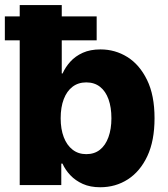

<svg xmlns="http://www.w3.org/2000/svg" viewBox="-25 -748 679 776"><path d="M379.9 8.8Q339.8 8.8 309.8 -4.6Q279.8 -18.1 259.3 -39.8Q238.8 -61.5 227.5 -86.9H222.7V0H54.7V-727.5H224.6V-451.2H228Q239.3 -476.6 259.3 -498.8Q279.3 -521 309.6 -534.7Q339.8 -548.3 381.3 -548.3Q440.4 -548.3 489.7 -517.6Q539.1 -486.8 569.3 -425Q599.6 -363.3 599.6 -270Q599.6 -179.2 570.6 -117.2Q541.5 -55.2 491.9 -23.2Q442.4 8.8 379.9 8.8ZM323.7 -125Q356.4 -125 378.9 -142.8Q401.4 -160.6 413.3 -193.6Q425.3 -226.6 425.3 -270Q425.3 -314 413.6 -346.7Q401.9 -379.4 379.2 -397.2Q356.4 -415 323.7 -415Q291.5 -415 268.3 -397.5Q245.1 -379.9 232.7 -347.4Q220.2 -314.9 220.2 -270Q220.2 -226.1 232.7 -193.6Q245.1 -161.1 268.3 -143.1Q291.5 -125 323.7 -125ZM-5.4 -585V-681.6H365.7V-585Z"/></svg>

Font: Inter 17pt ExtraBold
Style: Regular
Weight: 800
Version: Version 4.001;git-66647c0bb